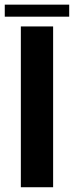

<svg xmlns="http://www.w3.org/2000/svg" viewBox="-40 -786 310 806"><path d="M47.5 0V-675H183V0ZM-20 -716V-766.5H250.5V-716Z"/></svg>

Font: Anybody SemiBold
Style: Regular
Weight: 600
Designer: Tyler Finck
Foundry: Etcetera Type Company
Version: Version 1.010; ttfautohint (v1.8.3) -l 8 -r 50 -G 200 -x 14 